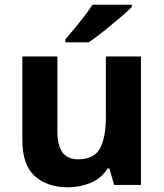

<svg xmlns="http://www.w3.org/2000/svg" viewBox="-20 -786 697 816"><path d="M579 -546V0H465L445 -70H437Q411 -28 365.5 -9Q320 10 269 10Q181 10 128 -37.5Q75 -85 75 -190V-546H224V-227Q224 -169 245 -139Q266 -109 312 -109Q380 -109 405 -155.5Q430 -202 430 -289V-546ZM540 -756Q526 -742 503 -722Q480 -702 453.5 -680Q427 -658 401.5 -638.5Q376 -619 357 -606H258V-619Q274 -638 295.5 -663.5Q317 -689 338 -716.5Q359 -744 373 -766H540Z"/></svg>

Font: Noto Sans Tai Tham
Style: Bold
Weight: 700
Designer: Monotype Design Team 2013. Revised by David WIlliams 2020
Foundry: Monotype Imaging Inc.
Version: Version 2.002; ttfautohint (v1.8.4.7-5d5b)